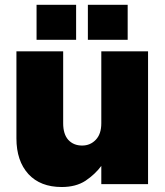

<svg xmlns="http://www.w3.org/2000/svg" viewBox="-20 -750 674 782"><path d="M337.9 -587.9Q378.9 -587.9 500 -587.9Q500 -623 500 -730.5Q460 -730.5 337.9 -730.5Q337.9 -694.3 337.9 -587.9ZM128.9 -587.9Q168.9 -587.9 290 -587.9Q290 -623 290 -730.5Q250 -730.5 128.9 -730.5Q128.9 -694.3 128.9 -587.9ZM231.4 11.7Q289.1 11.7 328.1 -13.7Q367.2 -40 392.6 -74.2Q392.6 -49.8 392.6 0Q440.4 0 583 0Q583 -134.8 583 -541Q535.2 -541 392.6 -541Q392.6 -467.8 392.6 -248Q392.6 -204.1 370.1 -180.7Q347.7 -157.2 314.5 -157.2Q279.3 -157.2 257.8 -180.7Q237.3 -204.1 237.3 -248Q237.3 -345.7 237.3 -541Q189.5 -541 46.9 -541Q46.9 -531.2 46.9 -502Q46.9 -422.9 46.9 -186.5Q46.9 -94.7 95.7 -41Q144.5 11.7 231.4 11.7Z"/></svg>

Font: Big-Shock
Style: Black
Weight: 400